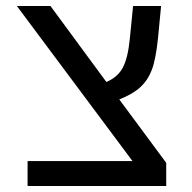

<svg xmlns="http://www.w3.org/2000/svg" viewBox="-20 -619 640 639"><path d="M533.2 0H71.8V-83H420.9L36.1 -599.1H147.9L334 -346.2Q372.1 -362.3 388.9 -394.3Q405.8 -426.3 412.1 -490.2L422.9 -599.1H516.1L505.9 -492.2Q498.5 -421.4 485.4 -386.7Q472.2 -352.1 447 -328.9Q421.9 -305.7 377 -288.1L533.2 -77.1Z"/></svg>

Font: Cousine
Style: Regular
Weight: 400
Monospace: yes
Designer: Steve Matteson
Foundry: Monotype Imaging Inc.
Version: Version 1.21